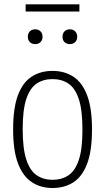

<svg xmlns="http://www.w3.org/2000/svg" viewBox="-20 -886 500 914"><path d="M230 9Q174 9 131.8 -18.5Q89.5 -46 66 -107.2Q42.5 -168.5 42.5 -270Q42.5 -372 65.5 -433Q88.5 -494 130.8 -521.2Q173 -548.5 230 -548.5Q286.5 -548.5 328.8 -521.2Q371 -494 394.5 -433Q418 -372 418 -270Q418 -168.5 395 -107.2Q372 -46 329.8 -18.5Q287.5 9 230 9ZM230 -30Q273.5 -30 305.5 -51.2Q337.5 -72.5 355 -124.2Q372.5 -176 372.5 -268Q372.5 -362 355 -414.5Q337.5 -467 305.5 -488.2Q273.5 -509.5 230 -509.5Q187 -509.5 155 -488.5Q123 -467.5 105.5 -415.8Q88 -364 88 -272Q88 -178 105.5 -125.5Q123 -73 155 -51.5Q187 -30 230 -30ZM312.5 -676Q297 -676 287.2 -685.5Q277.5 -695 277.5 -711Q277.5 -727 287.2 -736.8Q297 -746.5 312.5 -746.5Q328 -746.5 337.8 -736.8Q347.5 -727 347.5 -711Q347.5 -695 337.8 -685.5Q328 -676 312.5 -676ZM147.5 -676Q132 -676 122.2 -685.5Q112.5 -695 112.5 -711Q112.5 -727 122.2 -736.8Q132 -746.5 147.5 -746.5Q163 -746.5 172.8 -736.8Q182.5 -727 182.5 -711Q182.5 -695 172.8 -685.5Q163 -676 147.5 -676ZM102 -831V-865.5H358V-831Z"/></svg>

Font: Encode Sans Condensed ExtraLight
Style: Regular
Weight: 200
Width: 3
Designer: Multiple Designers
Foundry: Impallari Type
Version: Version 3.000; ttfautohint (v1.8.3) -l 8 -r 50 -G 200 -x 14 